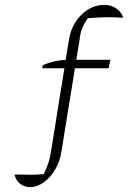

<svg xmlns="http://www.w3.org/2000/svg" viewBox="-20 -624 575 790"><path d="M103 146Q80 146 62 131.5Q44 117 40 94Q82 95 109 95Q136 95 160 92Q173 66 180 43.5Q187 21 192 -14L264 -462Q269 -493 282.5 -519Q296 -545 315.5 -564Q335 -583 359 -593.5Q383 -604 409 -604Q427 -604 443 -597.5Q459 -591 470.5 -579Q482 -567 487 -551Q445 -554 412 -553Q379 -552 341 -549Q325 -525 317.5 -505.5Q310 -486 307 -458L233 -2Q227 39 207.5 72.5Q188 106 160.5 126Q133 146 103 146ZM154 -343 156 -356Q179 -366 204 -371.5Q229 -377 253 -378H434L427 -343Z"/></svg>

Font: Piazzolla Thin Thin
Style: Regular
Weight: 250
Version: Version 2.005